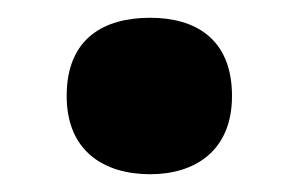

<svg xmlns="http://www.w3.org/2000/svg" viewBox="-20 -234 337 216"><path d="M149 -38C199 -38 241 -64 241 -126C241 -191 199 -214 149 -214C97 -214 55 -191 55 -126C55 -64 97 -38 149 -38Z"/></svg>

Font: Noto Sans Tamil UI ExtraBold
Style: Regular
Weight: 800
Designer: Jelle Bosma - Monotype Design Team
Foundry: Monotype Imaging Inc.
Version: Version 2.004